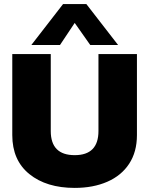

<svg xmlns="http://www.w3.org/2000/svg" viewBox="-20 -908 729 938"><path d="M288 -888H402L557 -688H421L345 -796L273 -688H133ZM40 -248V-644H228V-268Q228 -150 345 -150Q461 -150 461 -268V-644H649V-248Q649 -166 611 -108Q573 -50 504 -20Q435 10 345 10Q207 10 123.5 -57.5Q40 -125 40 -248Z"/></svg>

Font: Kanit Bold
Style: Regular
Weight: 700
Designer: Katatrad Team
Foundry: CadsonDemak
Version: Version 1.000